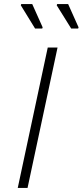

<svg xmlns="http://www.w3.org/2000/svg" viewBox="-20 -921 405 941"><path d="M67 0 214 -688H262L115 0ZM187 -781H152L82 -895L84 -901H138L189 -787ZM363 -781H329L258 -895L260 -901H314L365 -787Z"/></svg>

Font: Saira SemiExpanded ExtraLight
Style: Italic
Weight: 250
Width: 6
Italic angle: -12°
Designer: Hector Gatti with collaboration of the Omnibus-Type team
Foundry: Omnibus-Type
Version: Version 1.101